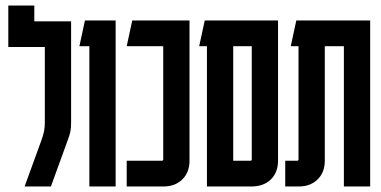

<svg xmlns="http://www.w3.org/2000/svg" viewBox="-20 -674 1378 694"><path d="M237 -597V-231Q237 -212 234.5 -199Q232 -186 224 -165L164 0H69L129 -165Q137 -187 139.5 -201Q142 -215 142 -231V-504H10V-654H104V-597Z M398 -600V0H303V-507H267L287 -600Z M438 0V-93H565Q570 -93 570 -98V-507H438L458 -600H665V-93Q665 -51 639 -25.5Q613 0 571 0Z M985 -600V-93Q985 -51 959 -25.5Q933 0 889 0H728V-507H700L720 -600ZM890 -98V-507H823V-93H885Q890 -93 890 -98Z M1051 -600H1318V0H1223V-507H1154V-93Q1154 -51 1128 -25.5Q1102 0 1060 0H1011V-93H1054Q1059 -93 1059 -98V-507H1031Z"/></svg>

Font: Karantina
Style: Regular
Weight: 400
Designer: Rony Koch
Foundry: Rony Koch
Version: Version 1.000; ttfautohint (v1.8.3)